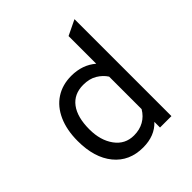

<svg xmlns="http://www.w3.org/2000/svg" viewBox="-198 -861 1011 1011"><g transform="rotate(-45 308.0 -355.0)"><path d="M72 -256Q72 -338 99 -398.5Q126 -459 175.5 -491Q225 -523 291 -523Q373 -523 429 -475V-681L514 -722V0H429V-42Q379 12 292 12Q190 12 131 -60Q72 -132 72 -256ZM429 -137V-379Q411 -407 379.5 -426Q348 -445 302 -445Q233 -445 196 -396Q159 -347 159 -256Q159 -174 198 -120.5Q237 -67 303 -67Q345 -67 377 -85Q409 -103 429 -137Z"/></g></svg>

Font: Overpass Mono
Style: Regular
Weight: 400
Monospace: yes
Designer: Delve Withrington, Dave Bailey
Foundry: Delve Fonts
Version: Version 1.000;DELV;Overpass